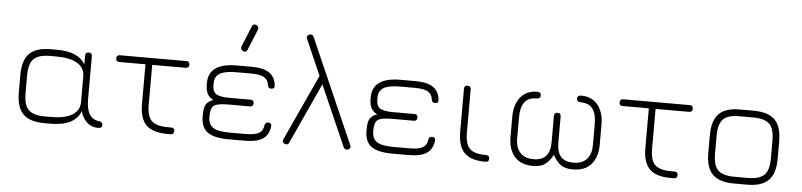

<svg xmlns="http://www.w3.org/2000/svg" viewBox="-44 -957 4977 1192"><g transform="rotate(5 2444.5 -361.5)"><path d="M80 -175V-286Q80 -378 122 -419.5Q164 -461 255 -461H293Q427 -461 470 -385V-440Q470 -461 491 -461Q512 -461 512 -440V-171Q512 -50 592 -42Q614 -39 614 -21Q614 0 592 0Q545 0 516.5 -29Q488 -58 480 -95Q443 0 293 0H255Q164 0 122 -42Q80 -84 80 -175ZM122 -175Q122 -102 152 -72Q182 -42 255 -42H293Q377 -42 423.5 -69.5Q470 -97 470 -151V-310Q470 -364 423.5 -391.5Q377 -419 293 -419H255Q182 -419 152 -389.5Q122 -360 122 -286Z M1040 0H1016Q928 -1 888 -41.5Q848 -82 848 -171V-419H685Q664 -419 664 -440Q664 -461 685 -461H1099Q1120 -461 1120 -440Q1120 -419 1099 -419H890V-171Q890 -100 918 -71.5Q946 -43 1017 -42H1040Q1062 -42 1062 -21Q1062 0 1040 0Z M1445 -553Q1426 -562 1432 -581L1485 -710Q1493 -730 1513 -722Q1531 -713 1525 -694L1472 -565Q1464 -545 1445 -553ZM1230 -128V-138Q1230 -185 1243.5 -204.5Q1257 -224 1287 -235Q1238 -257 1238 -326V-336Q1238 -461 1413 -461H1505Q1579 -461 1616 -436Q1653 -411 1659 -358Q1661 -336 1638 -336Q1620 -336 1617 -356Q1613 -390 1587 -404.5Q1561 -419 1505 -419H1413Q1343 -419 1311 -399.5Q1279 -380 1280 -336V-322Q1281 -282 1307 -269.5Q1333 -257 1382 -257H1517Q1538 -257 1538 -236Q1538 -215 1517 -215H1382Q1313 -215 1292.5 -199Q1272 -183 1272 -137V-128Q1272 -82 1302 -62Q1332 -42 1405 -42H1505Q1561 -42 1587 -56.5Q1613 -71 1617 -105Q1620 -125 1638 -125Q1661 -125 1659 -103Q1653 -50 1616 -25Q1579 0 1505 0H1405Q1312 0 1271 -29.5Q1230 -59 1230 -128Z M1834 -663Q1825 -683 1845 -691Q1864 -698 1873 -680L2158 -30Q2167 -10 2147 -2Q2128 5 2119 -13L1953 -391L1780 -13Q1772 6 1753 -2Q1733 -10 1741 -29L1931 -441Z M2251 -128V-138Q2251 -185 2264.5 -204.5Q2278 -224 2308 -235Q2259 -257 2259 -326V-336Q2259 -461 2434 -461H2526Q2600 -461 2637 -436Q2674 -411 2680 -358Q2682 -336 2659 -336Q2641 -336 2638 -356Q2634 -390 2608 -404.5Q2582 -419 2526 -419H2434Q2364 -419 2332 -399.5Q2300 -380 2301 -336V-322Q2302 -282 2328 -269.5Q2354 -257 2403 -257H2538Q2559 -257 2559 -236Q2559 -215 2538 -215H2403Q2334 -215 2313.5 -199Q2293 -183 2293 -137V-128Q2293 -82 2323 -62Q2353 -42 2426 -42H2526Q2582 -42 2608 -56.5Q2634 -71 2638 -105Q2641 -125 2659 -125Q2682 -125 2680 -103Q2674 -50 2637 -25Q2600 0 2526 0H2426Q2333 0 2292 -29.5Q2251 -59 2251 -128Z M3003 0Q2913 0 2872 -41Q2831 -82 2831 -171V-440Q2831 -461 2852 -461Q2873 -461 2873 -440V-171Q2873 -99 2901.5 -70.5Q2930 -42 3003 -42Q3025 -42 3025 -21Q3025 0 3003 0Z M3145 -167V-293Q3145 -369 3182 -415Q3219 -461 3286 -461Q3310 -461 3310 -440Q3310 -419 3282 -419Q3187 -419 3187 -293V-160Q3187 -106 3215 -74Q3243 -42 3300 -42Q3402 -42 3402 -156V-320Q3402 -342 3423 -342Q3444 -342 3444 -320V-156Q3444 -42 3546 -42Q3603 -42 3631 -74Q3659 -106 3659 -160V-293Q3659 -419 3564 -419Q3536 -419 3536 -440Q3536 -461 3560 -461Q3627 -461 3664 -415Q3701 -369 3701 -293V-167Q3701 -91 3662.5 -45.5Q3624 0 3546 0Q3497 0 3470 -21Q3443 -42 3423 -80Q3403 -42 3376 -21Q3349 0 3300 0Q3222 0 3183.5 -45.5Q3145 -91 3145 -167Z M4177 0H4153Q4065 -1 4025 -41.5Q3985 -82 3985 -171V-419H3822Q3801 -419 3801 -440Q3801 -461 3822 -461H4236Q4257 -461 4257 -440Q4257 -419 4236 -419H4027V-171Q4027 -100 4055 -71.5Q4083 -43 4154 -42H4177Q4199 -42 4199 -21Q4199 0 4177 0Z M4552 0Q4461 0 4419 -41.5Q4377 -83 4377 -174V-286Q4377 -378 4419 -420Q4461 -462 4552 -461H4634Q4725 -461 4767 -419.5Q4809 -378 4809 -286V-175Q4809 -84 4767 -42Q4725 0 4634 0ZM4419 -174Q4419 -101 4449 -71.5Q4479 -42 4552 -42H4634Q4707 -42 4737 -72Q4767 -102 4767 -175V-286Q4767 -360 4737 -389.5Q4707 -419 4634 -419H4552Q4479 -420 4449 -390Q4419 -360 4419 -286Z"/></g></svg>

Font: Jura Light
Style: Regular
Weight: 300
Designer: Daniel Johnson, Alexei Vanyashin
Foundry: Daniel Johnson
Version: Version 5.103